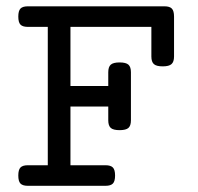

<svg xmlns="http://www.w3.org/2000/svg" viewBox="-20 -600 640 620"><path d="M134.3 -513.2H69.8Q53.2 -513.2 46.1 -520.5Q39.1 -527.8 39.1 -546.4Q39.1 -564.9 46.1 -572.3Q53.2 -579.6 69.8 -579.6H511.2Q527.8 -579.6 534.9 -572.3Q542 -564.9 542 -546.4V-417.5Q542 -400.4 533.9 -393.1Q525.9 -385.7 505.4 -385.7Q484.9 -385.7 476.8 -393.1Q468.8 -400.4 468.8 -417.5V-513.2H207.5V-322.3H329.6V-366.7Q329.6 -383.8 337.6 -391.1Q345.7 -398.4 366.2 -398.4Q386.7 -398.4 394.8 -391.1Q402.8 -383.8 402.8 -366.7V-211.4Q402.8 -194.3 394.8 -187Q386.7 -179.7 366.2 -179.7Q345.7 -179.7 337.6 -187Q329.6 -194.3 329.6 -211.4V-255.9H207.5V-66.4H320.8Q337.4 -66.4 344.5 -59.1Q351.6 -51.8 351.6 -33.2Q351.6 -14.6 344.5 -7.3Q337.4 0 320.8 0H69.8Q53.2 0 46.1 -7.3Q39.1 -14.6 39.1 -33.2Q39.1 -51.8 46.1 -59.1Q53.2 -66.4 69.8 -66.4H134.3Z"/></svg>

Font: Courier Prime
Style: Regular
Weight: 400
Designer: Alan Dague-Greene
Foundry: Quote-Unquote Apps
Version: Version 1.203